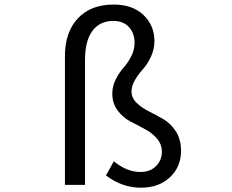

<svg xmlns="http://www.w3.org/2000/svg" viewBox="-20 -827 1040 859"><path d="M610.4 12.7Q526.4 12.7 454.1 -42L489.3 -105.5Q546.9 -57.6 608.4 -57.6Q652.3 -57.6 678.2 -84Q704.1 -110.4 704.1 -147.5Q704.1 -182.6 681.2 -208.5Q658.2 -234.4 625.5 -251Q592.8 -267.6 560.5 -285.2Q528.3 -302.7 505.4 -334Q482.4 -365.2 482.4 -408.2Q482.4 -441.4 498 -472.2Q513.7 -502.9 532.2 -523.4Q550.8 -543.9 566.4 -573.7Q582 -603.5 582 -634.8Q582 -678.7 556.6 -706.1Q531.2 -733.4 487.3 -733.4Q426.8 -733.4 393.6 -689Q360.4 -644.5 360.4 -558.6V0H270.5V-576.2Q270.5 -682.6 328.1 -744.6Q385.7 -806.6 488.3 -806.6Q573.2 -806.6 622.1 -759.8Q670.9 -712.9 670.9 -643.6Q670.9 -606.4 654.8 -572.3Q638.7 -538.1 619.6 -517.6Q600.6 -497.1 584.5 -470.2Q568.4 -443.4 568.4 -418Q568.4 -388.7 591.3 -366.7Q614.3 -344.7 646.5 -328.6Q678.7 -312.5 711.4 -293.5Q744.1 -274.4 767.1 -238.8Q790 -203.1 790 -152.3Q790 -81.1 740.7 -34.2Q691.4 12.7 610.4 12.7Z"/></svg>

Font: GenEi Gothic M Regular
Style: Regular
Weight: 400
Designer: o_tamon (Modified); [Source Han Sans]
Ryoko NISHIZUKA  (kana & ideographs); Paul D. Hunt (Latin, Greek & Cyrillic); Wenl
Version: Version 1.1a;Original Version 1.004